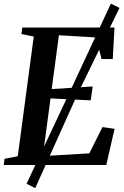

<svg xmlns="http://www.w3.org/2000/svg" viewBox="-30 -892 670 1038"><path d="M-10 0 -5.5 -33.5 66 -47.5 152.5 -694.5 86 -708 90.5 -743H589L579.5 -572.5H519L489.5 -689.5L288.5 -701.5L249.5 -410.5L471 -424.5L460.5 -349.5L243 -360L201.5 -48L453 -63L524 -205L589.5 -195.5L544.5 0ZM113.5 101.5 352 -405.5 569.5 -872.5 616 -849 389.5 -384 160.5 125Z"/></svg>

Font: Merriweather 72pt SemiBold
Style: Italic
Weight: 600
Italic angle: -7.8°
Version: Version 2.101